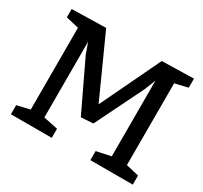

<svg xmlns="http://www.w3.org/2000/svg" viewBox="-144 -899 1162 1098"><g transform="rotate(30 437.5 -350.0)"><path d="M565 0V-60L660 -80V-580L630 -505L475 -190L395 -185L240 -510L215 -580V-80L310 -60V0H40V-60L125 -80V-620L40 -640V-695L265 -700L446 -300L635 -695L845 -700V-640L760 -620V-80L845 -60V0Z"/></g></svg>

Font: Bitter
Style: Regular
Weight: 400
Designer: Sol Matas
Foundry: Sol Matas
Version: Version 1.001